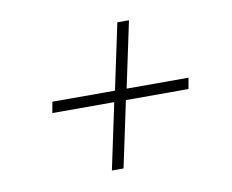

<svg xmlns="http://www.w3.org/2000/svg" viewBox="-56 -602 686 568"><g transform="rotate(-10 287.0 -317.5)"><path d="M364 -532H329L287 -334H99L93 -301H279L237 -103H272L314 -301H502L508 -334H322Z"/></g></svg>

Font: Nacelle UltraLight
Style: Italic
Weight: 200
Italic angle: -12°
Designer: Sora Sagano
Foundry: Sora Sagano
Version: Version 1.000;FEAKit 1.0